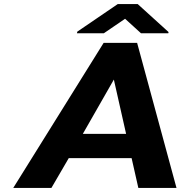

<svg xmlns="http://www.w3.org/2000/svg" viewBox="-20 -921 930 941"><path d="M625 -146 658 0H845L652 -711H488L45 0H232L317 -146ZM386 -265 538 -531 598 -265ZM806 -764 655 -901H557L359 -766L357 -758H489L593 -829L671 -758H805Z"/></svg>

Font: Asimov
Style: XWidIt
Weight: 500
Designer: Google
Version: Version 2.000980; 2014